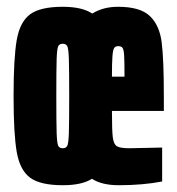

<svg xmlns="http://www.w3.org/2000/svg" viewBox="-20 -538 522 566"><path d="M463 -211H310Q310 -153 312.5 -133Q315 -113 324.5 -107Q334 -101 361 -101L458 -103V-3Q401 8 330 8Q280 8 251 -11Q222 8 165 8Q99 8 69 -14Q39 -36 29.5 -89Q20 -142 20 -255Q20 -368 29.5 -421Q39 -474 69 -496Q99 -518 165 -518Q222 -518 252 -498Q284 -518 328 -518Q393 -518 421.5 -491Q450 -464 456.5 -414Q463 -364 463 -254ZM184 -255Q184 -334 183 -364Q182 -394 178.5 -401.5Q175 -409 165 -409Q155 -409 151.5 -401.5Q148 -394 147 -364Q146 -334 146 -255Q146 -176 147 -146Q148 -116 151.5 -108.5Q155 -101 165 -101Q175 -101 178.5 -108.5Q182 -116 183 -146Q184 -176 184 -255ZM310 -312H347Q347 -357 346 -374Q345 -391 341.5 -396.5Q338 -402 328 -402Q321 -402 317 -397Q313 -392 311.5 -373Q310 -354 310 -312Z"/></svg>

Font: Saira Ultra Condensed Black
Style: Regular
Weight: 900
Width: 1
Designer: Hector Gatti with collaboration of the Omnibus-Type team
Foundry: Omnibus-Type
Version: Version 1.001; ttfautohint (v1.8)